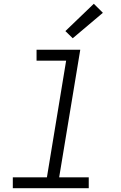

<svg xmlns="http://www.w3.org/2000/svg" viewBox="-20 -999 640 1019"><path d="M48 0V-58H229L331 -677H174V-735H406L294 -58H451V0ZM366 -796 327 -834 478 -979 526 -931Z"/></svg>

Font: Iosevka Curly Slab LtExObl
Style: Regular
Weight: 300
Width: 7
Italic angle: -9°
Monospace: yes
Designer: Belleve Invis
Foundry: Belleve Invis
Version: Version 11.1.0; ttfautohint (v1.8.3)